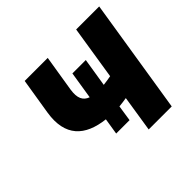

<svg xmlns="http://www.w3.org/2000/svg" viewBox="-132 -679 831 831"><g transform="rotate(-45 283.5 -264.0)"><path d="M84 -361C64 -234 128 -175 242 -162L230 -87H312L323 -160C338 -161 353 -164 368 -166L342 0H483L567 -528H426L387 -281C373 -278 356 -276 341 -274L362 -405H280L260 -279C230 -290 218 -314 225 -361L252 -528H111Z"/></g></svg>

Font: Asimov Pro
Style: BdObl
Weight: 700
Designer: Google
Version: Version 2.000980; 2014